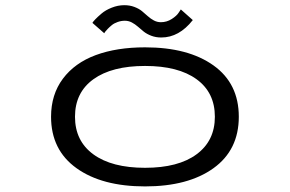

<svg xmlns="http://www.w3.org/2000/svg" viewBox="-20 -690 1090 722"><path d="M586.5 -549Q566 -549 549 -555.5Q532 -562 520.5 -571.2Q509 -580.5 498.5 -589.8Q488 -599 475.8 -605.5Q463.5 -612 449.5 -612Q435.5 -612 422.2 -607.2Q409 -602.5 400.5 -595.5Q392 -588.5 385.2 -581.5Q378.5 -574.5 375 -570L372 -565L327.5 -604Q329.5 -608 338.2 -617.2Q347 -626.5 362 -639.2Q377 -652 400.2 -661.2Q423.5 -670.5 447.5 -670.5Q468 -670.5 485.2 -664Q502.5 -657.5 514 -648Q525.5 -638.5 536 -629Q546.5 -619.5 558.8 -613Q571 -606.5 585 -606.5Q607 -606.5 625.8 -618.5Q644.5 -630.5 652 -642.5L660 -654.5L705 -614.5Q653.5 -549 586.5 -549ZM172 -251Q172 -334.5 216.5 -394Q261 -453.5 340 -482.8Q419 -512 525.5 -512Q687.5 -512 782.8 -444Q878 -376 878 -251Q878 -126 782.8 -57.5Q687.5 11 525.5 11Q363.5 11 267.8 -57.5Q172 -126 172 -251ZM788 -251Q788 -342 719.2 -392Q650.5 -442 525.5 -442Q400.5 -442 331.2 -392Q262 -342 262 -251Q262 -160 331.2 -109.5Q400.5 -59 525.5 -59Q650.5 -59 719.2 -109.8Q788 -160.5 788 -251Z"/></svg>

Font: League Mono Extended Light
Style: Regular
Weight: 300
Width: 9
Designer: Tyler Finck
Foundry: The League of Moveable Type / Tyler Finck
Version: Version 2.210